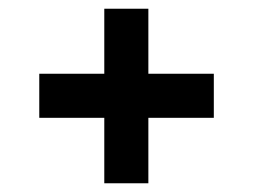

<svg xmlns="http://www.w3.org/2000/svg" viewBox="-20 -472 580 440"><path d="M219 -52V-202H70V-303H219V-452H320V-303H470V-202H320V-52Z"/></svg>

Font: Saira SemiBold
Style: Regular
Weight: 600
Designer: Hector Gatti with collaboration of the Omnibus-Type team
Foundry: Omnibus-Type
Version: Version 1.100; ttfautohint (v1.8.3)